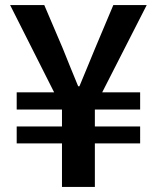

<svg xmlns="http://www.w3.org/2000/svg" viewBox="-20 -739 620 759"><path d="M225 0V-172H46V-239H225V-306H46V-374H194L20 -719H155L228 -548Q243 -511 258 -473.5Q273 -436 289 -398H294Q310 -437 325.5 -474Q341 -511 356 -548L428 -719H560L384 -374H534V-306H355V-239H534V-172H355V0Z"/></svg>

Font: Noto Sans SC SemiBold
Style: Regular
Weight: 600
Designer: Ryoko NISHIZUKA 西塚涼子 (kana, bopomofo & ideographs); Paul D. Hunt (Latin, Greek & Cyrillic); Sandoll Communications 산돌커뮤니
Foundry: Adobe
Version: Version 2.004-H2;hotconv 1.0.118;makeotfexe 2.5.65603